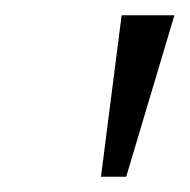

<svg xmlns="http://www.w3.org/2000/svg" viewBox="-20 -734 248 251"><path d="M112 -503 139 -714H208L145 -503Z"/></svg>

Font: Noto Serif Tamil SemiCondensed Light
Style: Italic
Weight: 300
Width: 4
Italic angle: -12°
Designer: Indian Type Foundry, Tom Grace, and the Monotype Design Team
Foundry: Monotype Imaging Inc.
Version: Version 2.003; ttfautohint (v1.8.4.7-5d5b)